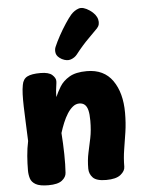

<svg xmlns="http://www.w3.org/2000/svg" viewBox="-59 -924 740 985"><g transform="rotate(-5 310.5 -431.5)"><path d="M64 -510Q69 -540 91 -551.5Q113 -563 159 -563Q202 -563 219.5 -547Q237 -531 237 -515Q237 -506 235 -494Q233 -482 231.5 -467Q230 -452 230 -433Q240 -457 257 -485Q274 -513 307 -532.5Q340 -552 397 -552Q485 -552 529.5 -488.5Q574 -425 574 -322Q574 -269 567 -223Q560 -177 553 -134Q546 -91 546 -47Q546 -25 522.5 -6Q499 13 448 13Q398 13 379.5 -6.5Q361 -26 361 -53Q361 -97 369 -133.5Q377 -170 385 -208.5Q393 -247 393 -297Q393 -331 388 -351Q383 -371 372 -380.5Q361 -390 344 -390Q326 -390 310.5 -377.5Q295 -365 282 -344.5Q269 -324 258.5 -298.5Q248 -273 240 -247Q244 -192 245 -137.5Q246 -83 243 -42Q242 -20 220.5 -3Q199 14 150 14Q106 14 85 2Q64 -10 58 -29.5Q52 -49 52 -71Q52 -106 55 -145Q58 -184 66 -221Q64 -275 62 -319Q60 -363 59 -399Q58 -435 59 -462.5Q60 -490 64 -510ZM353 -641Q341 -626 321 -619Q301 -612 275 -625Q250 -639 246 -656.5Q242 -674 248 -689Q259 -715 276 -746Q293 -777 311.5 -805Q330 -833 343 -848Q361 -868 383.5 -875.5Q406 -883 440 -860Q472 -838 478.5 -811Q485 -784 468 -766Q457 -754 422.5 -720Q388 -686 353 -641Z"/></g></svg>

Font: Playpen Sans ExtraBold
Style: Regular
Weight: 800
Designer: Laura Meseguer, Veronika Burian, José Scaglione
Foundry: TypeTogether
Version: Version 1.001